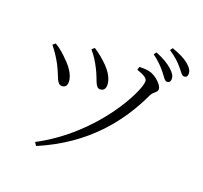

<svg xmlns="http://www.w3.org/2000/svg" viewBox="-147 -1009 1293 1224"><g transform="rotate(20 500.0 -397.0)"><path d="M202.6 23.2 217.3 45.2C528.1 -86.6 691.9 -300.5 787.2 -504.6C802.4 -536.4 828.8 -538.4 828.8 -562.3C828.8 -591.2 774.7 -641.1 730.5 -649.8C707.9 -654.5 681.8 -655 663.9 -653.9L657.2 -632.6C713.2 -613.3 731.3 -599.2 731.3 -579.7C731.3 -512 559.9 -165.8 202.6 23.2ZM240.6 -370.2C264.6 -370.2 274.6 -387.7 273.8 -410.4C273.8 -444.8 250.5 -491.8 202.3 -537.5C180.7 -560.8 145.2 -593.2 111.5 -612.1L94 -597.1C119.6 -566.1 143.6 -530.3 165.2 -489.3C202.7 -417.6 204.1 -370.2 240.6 -370.2ZM475.9 -433.7C496.1 -433.7 511.4 -446.3 511.4 -473.9C511.4 -514.8 486.6 -555.7 451.8 -591.9C422.2 -621.6 393.4 -645.8 355.4 -670.5L337.8 -654.7C366.9 -621.4 388.3 -585.8 406.5 -549.4C438.7 -488.4 442.3 -433.7 475.9 -433.7ZM860 -624.7C874.7 -624.7 884.1 -634.2 884.1 -650.9C884.1 -671.5 874.1 -688.5 849.4 -711.2C824.1 -734.3 786.3 -757.4 734.6 -778.1L721.8 -760.6C765.3 -729.2 793.1 -698.3 813.4 -672.7C833.7 -647.3 845.4 -624.7 860 -624.7ZM951.4 -693.7C965.9 -693.7 974.4 -702.6 974.4 -719.5C974.4 -740.3 963.8 -758.8 936.4 -781.5C912.7 -801.7 874 -820.7 822.7 -838.9L810.2 -821.6C856.7 -790.8 880.4 -766.9 902.7 -741C924.7 -716.8 934.3 -693.7 951.4 -693.7Z"/></g></svg>

Font: Source Han Serif TW VF
Style: Regular
Weight: 250
Designer: Ryoko NISHIZUKA 西塚涼子 (kana & ideographs); Frank Grießhammer (Latin, Greek & Cyrillic); Wenlong ZHANG 张文龙 (bopomofo); San
Foundry: Adobe
Version: Version 2.002;hotconv 1.1.0;makeotfexe 2.6.0